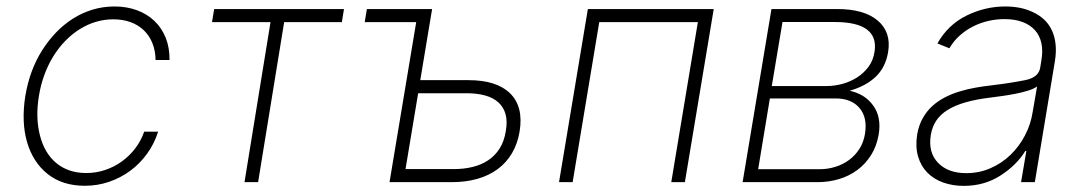

<svg xmlns="http://www.w3.org/2000/svg" viewBox="-20 -574 3418 605"><path d="M59.7 -271Q73.2 -353.3 113.3 -416.2Q132.5 -446.4 156.6 -471.6Q180.8 -496.8 209.5 -515.1Q238.3 -533.4 271.3 -543.5Q304.3 -553.6 340.9 -553.6Q379.3 -553.6 411.2 -541.9Q443.2 -530.2 466.3 -508.3Q489.3 -486.5 502 -455.3Q514.6 -424 514.2 -384.9H470.2Q469.8 -414.8 460 -438.6Q450.3 -462.4 432.9 -478.9Q415.5 -495.4 391.2 -504.3Q366.8 -513.1 337 -513.1Q281.2 -513.1 231.5 -482.2Q207 -467 185.9 -445.3Q164.8 -423.7 148.1 -396.7Q131.4 -369.7 119.9 -338.2Q108.3 -306.8 102.6 -271.7Q96.9 -236.9 97.8 -206Q98.7 -175.1 105.8 -147.4Q112.9 -119.7 125.7 -97.8Q138.5 -76 157 -60.5Q175.4 -45.1 199.2 -36.9Q223 -28.8 251.8 -28.8Q282.7 -28.8 311.3 -38.4Q339.8 -47.9 363.8 -65.2Q387.8 -82.4 406.1 -106.4Q424.4 -130.3 434.3 -159.1H478.3Q466.3 -121.1 443.5 -89.7Q420.8 -58.2 390.4 -35.9Q360.1 -13.5 323.7 -1.1Q287.3 11.4 247.5 11.4Q176.8 11.4 130.3 -25.6Q106.9 -44 90.6 -69.6Q74.2 -95.2 65.2 -126.4Q56.1 -157.7 54.7 -194.1Q53.3 -230.5 59.7 -271Z M648.1 -504.3 654.8 -545.5H1063.9L1057.2 -504.3H875.4L793.3 0H750.4L832.4 -504.3Z M1136 -545.5H1341.6L1304.3 -321.4H1456.7Q1544.7 -321.4 1587 -280.2Q1630.3 -237.9 1617.2 -159.1Q1610.8 -120.7 1593.2 -91.1Q1575.6 -61.4 1548.3 -41.2Q1521 -21 1484.4 -10.5Q1447.8 0 1403.1 0H1207.4L1291.5 -504.3H1129.3ZM1410.2 -41.2Q1441.1 -41.2 1468.6 -47.8Q1496.1 -54.3 1517.9 -68.7Q1539.8 -83.1 1554.3 -106Q1568.9 -128.9 1573.9 -161.6Q1579.2 -192.1 1573 -214.3Q1566.8 -236.5 1550.6 -251.2Q1534.4 -266 1508.9 -273.1Q1483.3 -280.2 1449.9 -280.2H1297.6L1257.8 -41.2Z M1741.5 0 1832.4 -545.5H2229L2138.1 0H2095.2L2179 -504.3H1868.3L1784.4 0Z M2410.9 -545.5H2617.9Q2703.1 -545.5 2745.7 -509.2Q2789.1 -472.3 2778.4 -409.4Q2770.2 -361.5 2739.5 -332.2Q2708.8 -302.9 2657.3 -288Q2680.8 -283 2699.2 -271.7Q2717.7 -260.3 2731.2 -241.8Q2758.2 -205.3 2748.6 -149.1Q2742.2 -112.9 2724.6 -85Q2707 -57.2 2681.3 -38.2Q2655.5 -19.2 2623.4 -9.6Q2591.3 0 2555.4 0H2320ZM2369 -40.8H2562.5Q2588.4 -40.8 2612.4 -48.3Q2636.4 -55.8 2655.7 -70.1Q2675.1 -84.5 2688.2 -105.1Q2701.3 -125.7 2705.6 -152.3Q2713.8 -203.5 2688.6 -233.3Q2663 -263.8 2613.6 -263.8H2405.9ZM2584.9 -302.9Q2609.7 -302.9 2634.9 -309.8Q2660.2 -316.8 2681.3 -330.4Q2702.4 -344.1 2717.2 -364.3Q2731.9 -384.6 2735.8 -411.6Q2742.9 -457.7 2711.5 -481.2Q2680 -504.6 2610.8 -504.6H2445.7L2411.9 -302.9Z M2870 -150.2Q2875 -179 2887.3 -201Q2899.5 -223 2917.1 -239.2Q2934.7 -255.3 2956.5 -266.7Q2978.3 -278.1 3002.7 -285.5Q3027 -293 3052.7 -297.6Q3078.5 -302.2 3103.7 -305Q3136 -308.9 3162.3 -313Q3188.6 -317.1 3209.9 -321.4Q3253.2 -329.9 3257.8 -361.2L3261.4 -383.9Q3266.7 -413.7 3261.5 -437.7Q3256.4 -461.6 3241.5 -478.5Q3226.6 -495.4 3202.2 -504.6Q3177.9 -513.8 3144.9 -513.8Q3119.3 -513.8 3094.1 -508Q3068.9 -502.1 3046 -490.6Q3023.1 -479 3003.9 -461.8Q2984.7 -444.6 2971.6 -421.9L2933.9 -437.1Q2967 -496.1 3025.6 -524.9Q3084.2 -553.6 3147.4 -553.6Q3171.9 -553.6 3193.5 -549.4Q3215.2 -545.1 3235.4 -535.5Q3255 -526.3 3270.1 -512.3Q3285.2 -498.2 3294.2 -479Q3303.3 -459.9 3306.1 -435.4Q3308.9 -410.9 3304 -381L3240.8 0H3197.4L3214.1 -98.4H3210.9Q3183.2 -53.3 3132.1 -20.6Q3081.7 11.7 3016.7 11.7Q2981.5 11.7 2951.9 1.1Q2922.2 -9.6 2902 -30.2Q2881.7 -50.8 2872.9 -81Q2864 -111.2 2870 -150.2ZM2936.1 -60.7Q2967.3 -28.4 3024.9 -28.4Q3065.3 -28.4 3100.9 -43.9Q3136.4 -59.3 3163.9 -85.8Q3191.4 -112.2 3209.7 -147.2Q3228 -182.2 3234 -221.2L3247.9 -301.5Q3237.2 -293.7 3218.2 -288Q3199.2 -282.3 3178.1 -278.2Q3157 -274.1 3136.5 -271.3Q3116.1 -268.5 3102.3 -266.7Q3057.2 -261.4 3023.4 -251.8Q2989.7 -242.2 2966.4 -227.8Q2943.2 -213.4 2930.2 -193.9Q2917.3 -174.4 2913 -148.8Q2904.1 -93.4 2936.1 -60.7Z"/></svg>

Font: Inter P Extra Light
Style: Italic
Weight: 200
Italic angle: 9.39999°
Designer: Rasmus Andersson
Foundry: rsms
Version: Version 3.018;git-588b23468